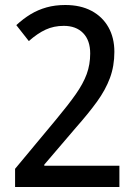

<svg xmlns="http://www.w3.org/2000/svg" viewBox="-20 -744 544 764"><path d="M455.1 0H40V-72.3L204.1 -269.5Q252 -327.1 281.5 -369.1Q311 -411.1 325 -449.2Q338.9 -487.3 338.9 -531.2Q338.9 -583.5 310.8 -612.3Q282.7 -641.1 233.9 -641.1Q194.3 -641.1 161.9 -626.2Q129.4 -611.3 94.7 -580.6L44.9 -644Q72.3 -669.4 101.8 -687.3Q131.3 -705.1 165.3 -714.6Q199.2 -724.1 239.7 -724.1Q300.3 -724.1 344 -700.9Q387.7 -677.7 411.4 -635.7Q435.1 -593.8 435.1 -537.6Q435.1 -481.4 417.5 -433.8Q399.9 -386.2 365.7 -339.1Q331.5 -292 282.2 -236.3L156.2 -88.9V-84.5H455.1Z"/></svg>

Font: Open Sans SemiCondensed Medium
Style: Regular
Weight: 500
Width: 4
Designer: Monotype Design Team
Foundry: Monotype Imaging Inc.
Version: Version 3.000